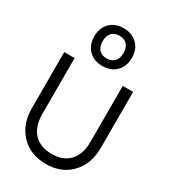

<svg xmlns="http://www.w3.org/2000/svg" viewBox="-231 -1073 1050 1190"><g transform="rotate(30 294.5 -477.5)"><path d="M294.9 -692.9Q234.4 -692.9 197.3 -730Q160.2 -767.1 160.2 -828.1Q160.2 -888.7 197 -925.8Q233.9 -962.9 293.9 -962.9Q355 -962.9 392.1 -925.8Q429.2 -888.7 429.2 -828.1Q429.2 -767.6 392.1 -730.2Q355 -692.9 294.9 -692.9ZM220.2 -828.1Q220.2 -789.1 239.7 -768.1Q259.3 -747.1 294.9 -747.1Q330.1 -747.1 349.6 -768.3Q369.1 -789.6 369.1 -828.1Q369.1 -866.7 349.6 -887.9Q330.1 -909.2 293.9 -909.2Q258.8 -909.2 239.5 -887.9Q220.2 -866.7 220.2 -828.1ZM47.9 -649.9H122.1V-249Q122.1 -160.6 167.7 -112.3Q213.4 -64 295.9 -64Q377 -64 421.9 -112.3Q466.8 -160.6 466.8 -249V-649.9H541V-249Q541 -133.8 473.4 -63Q405.8 7.8 295.9 7.8Q184.1 7.8 116 -63Q47.9 -133.8 47.9 -249Z"/></g></svg>

Font: Overused Grotesk
Style: Regular
Weight: 400
Version: Version 0.002